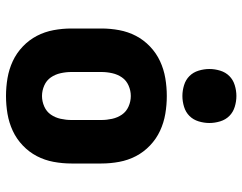

<svg xmlns="http://www.w3.org/2000/svg" viewBox="-104 -696 808 640"><g transform="rotate(90 300.0 -376.0)"><path d="M300 8Q270 8 240.5 3Q211 -2 184 -14.5Q157 -27 135 -48Q113 -69 99.5 -95Q86 -121 80.5 -150.5Q75 -180 75 -210V-310Q75 -340 80.5 -369.5Q86 -399 99.5 -425Q113 -451 135 -472Q157 -493 184 -505.5Q211 -518 240.5 -523Q270 -528 300 -528Q330 -528 359.5 -523Q389 -518 416 -505.5Q443 -493 465 -472Q487 -451 500.5 -425Q514 -399 519.5 -369.5Q525 -340 525 -310V-210Q525 -180 519.5 -150.5Q514 -121 500.5 -95Q487 -69 465 -48Q443 -27 416 -14.5Q389 -2 359.5 3Q330 8 300 8ZM300 -112Q318 -112 335 -119.5Q352 -127 362 -141.5Q372 -156 376 -174Q380 -192 380 -210V-310Q380 -328 376 -346Q372 -364 362 -378.5Q352 -393 335 -400.5Q318 -408 300 -408Q282 -408 265 -400.5Q248 -393 238 -378.5Q228 -364 224 -346Q220 -328 220 -310V-210Q220 -192 224 -174Q228 -156 238 -141.5Q248 -127 265 -119.5Q282 -112 300 -112ZM300 -580Q282 -580 264 -585.5Q246 -591 233.5 -603.5Q221 -616 215.5 -634Q210 -652 210 -670Q210 -688 215.5 -706Q221 -724 233.5 -736.5Q246 -749 264 -754.5Q282 -760 300 -760Q318 -760 336 -754.5Q354 -749 366.5 -736.5Q379 -724 384.5 -706Q390 -688 390 -670Q390 -652 384.5 -634Q379 -616 366.5 -603.5Q354 -591 336 -585.5Q318 -580 300 -580Z"/></g></svg>

Font: Iosevka Etoile Heavy
Style: Regular
Weight: 900
Designer: Belleve Invis
Foundry: Belleve Invis
Version: Version 22.1.2; ttfautohint (v1.8.4)